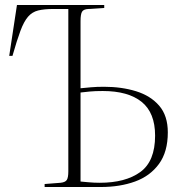

<svg xmlns="http://www.w3.org/2000/svg" viewBox="-20 -750 738 770"><path d="M159 0V-12L223 -17Q242 -19 248 -28.5Q254 -38 254 -63V-714H195Q157 -714 133 -708Q109 -702 92.5 -683Q76 -664 62 -626.5Q48 -589 30 -526H17L48 -730H398V-718L334 -714Q315 -713 309 -703Q303 -693 303 -665V-396Q322 -398 345 -400Q368 -402 397 -402Q468 -402 526 -384Q584 -366 618.5 -326Q653 -286 653 -219Q653 -141 617.5 -92.5Q582 -44 521.5 -22Q461 0 384 0ZM303 -22Q313 -21 335.5 -19Q358 -17 380 -17Q483 -17 542.5 -60Q602 -103 602 -206Q602 -298 548 -341.5Q494 -385 392 -385Q361 -385 340.5 -383Q320 -381 303 -379Z"/></svg>

Font: Literata 72pt ExtraLight
Style: Regular
Weight: 200
Designer: Latin by Veronika Burian and Jose Scaglione. Greek by Irene Vlachou. Cyrillic by Vera Evstafieva.
Foundry: TypeTogether
Version: Version 3.002